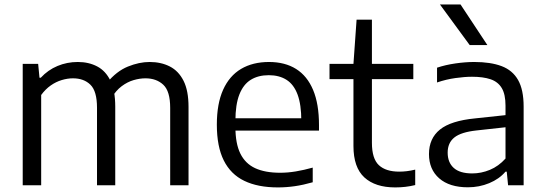

<svg xmlns="http://www.w3.org/2000/svg" viewBox="-20 -828 2435 858"><path d="M81.5 0V-542.5H150.5L156.5 -480.5H162Q194.5 -515.5 237 -533.2Q279.5 -551 327.5 -551Q376.5 -551 414.2 -531.2Q452 -511.5 473.5 -467.5Q495 -423.5 495 -351.5V0H413.5V-346Q413.5 -420.5 384.2 -449.2Q355 -478 306 -478Q281.5 -478 255.8 -470.2Q230 -462.5 206.5 -446Q183 -429.5 164 -403.5V0ZM740.5 0V-346Q740.5 -420.5 709.8 -449.2Q679 -478 630 -478Q604.5 -478 577 -470Q549.5 -462 523.8 -442.8Q498 -423.5 479 -391L458 -458Q501 -510 551.5 -530.5Q602 -551 648.5 -551Q699.5 -551 738.8 -531Q778 -511 800.2 -467Q822.5 -423 822.5 -350V0Z M1222 9.5Q1132.5 9.5 1071.8 -19.8Q1011 -49 980 -111Q949 -173 949 -271Q949 -364.5 977 -426.8Q1005 -489 1057.2 -520Q1109.5 -551 1182 -551Q1253.5 -551 1303.2 -519.8Q1353 -488.5 1379.2 -426Q1405.5 -363.5 1405.5 -269V-244.5H988V-299.5H1347L1326.5 -287.5Q1326.5 -360.5 1309.8 -405.5Q1293 -450.5 1260.5 -471.2Q1228 -492 1181 -492Q1134 -492 1100.8 -471.5Q1067.5 -451 1049.8 -406Q1032 -361 1032 -287.5V-260Q1032 -186.5 1054 -141.8Q1076 -97 1120.2 -76.5Q1164.5 -56 1232 -56Q1266 -56 1302 -62Q1338 -68 1377.5 -79V-13.5Q1335.5 -1.5 1297.5 4Q1259.5 9.5 1222 9.5Z M1746 9.5Q1657 9.5 1608.2 -35.2Q1559.5 -80 1559.5 -175.5V-542.5L1573.5 -740H1642V-190Q1642 -119 1673 -90Q1704 -61 1764 -61Q1780.5 -61 1797.5 -63Q1814.5 -65 1835.5 -70V-1Q1813 4.5 1791 7Q1769 9.5 1746 9.5ZM1452.5 -474.5V-542.5H1827V-474.5Z M2071 9Q1988.5 9 1942.8 -31Q1897 -71 1897 -139.5Q1897 -209.5 1946 -249Q1995 -288.5 2103.5 -299L2262.5 -316L2268 -262.5L2109 -245Q2040 -237.5 2010.2 -213.5Q1980.5 -189.5 1980.5 -146Q1980.5 -102 2007.8 -77.5Q2035 -53 2090.5 -53Q2130.5 -53 2169.2 -69Q2208 -85 2239 -119.5V-356Q2239 -406.5 2222.2 -434.5Q2205.5 -462.5 2172.2 -473.8Q2139 -485 2089.5 -485Q2056.5 -485 2015.2 -479.2Q1974 -473.5 1933 -459.5V-525.5Q1970 -538 2014.8 -544.5Q2059.5 -551 2099.5 -551Q2172.5 -551 2221.5 -532.5Q2270.5 -514 2295.2 -470.5Q2320 -427 2320 -351.5V0H2250.5L2244.5 -61H2239Q2211 -28 2166.2 -9.5Q2121.5 9 2071 9ZM2079 -626.5 1946 -808H2038L2158 -626.5Z"/></svg>

Font: Encode Sans SemiExpanded
Style: Regular
Weight: 400
Width: 6
Designer: Multiple Designers
Foundry: Impallari Type
Version: Version 3.002